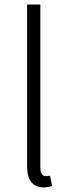

<svg xmlns="http://www.w3.org/2000/svg" viewBox="-20 -815 307 848"><path d="M170.9 12.7Q100.6 10.7 99.6 -79.1V-794.9H158.2V-73.2Q159.2 -38.1 181.6 -37.1Q191.4 -37.1 201.2 -39.1L210 6.8Q189.5 12.7 170.9 12.7Z"/></svg>

Font: Taipei Sans TC Beta Light
Style: Regular
Weight: 300
Designer: JT Foundry
Foundry: JT Foundry
Version: Version 1.000